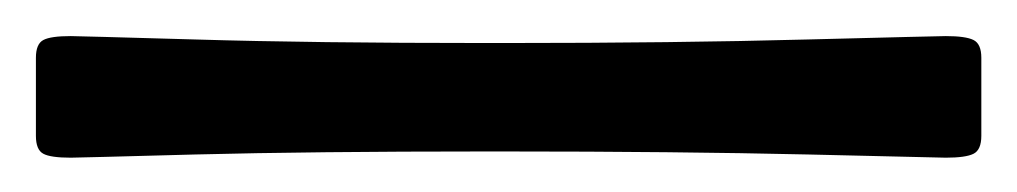

<svg xmlns="http://www.w3.org/2000/svg" viewBox="-30 155 572 108"><path d="M243.2 240.2Q146 240.2 79.6 241.9Q13.2 243.7 9.8 243.7Q-1.5 243.7 -5.6 241.5Q-9.8 239.3 -9.8 231.4V187.5Q-9.8 179.7 -5.6 177.5Q-1.5 175.3 9.8 175.3Q13.2 175.3 79.6 177.2Q146 179.2 243.2 179.2H253.4Q350.6 179.2 424.6 177.2Q498.5 175.3 502 175.3Q513.2 175.3 517.6 177.5Q522 179.7 522 187.5V231.4Q522 239.3 517.6 241.5Q513.2 243.7 502 243.7Q498.5 243.7 424.6 241.9Q350.6 240.2 253.4 240.2Z"/></svg>

Font: Cooper* Medium
Style: Regular
Weight: 500
Designer: Owen Earl
Foundry: indestructible type*
Version: Version 0.001